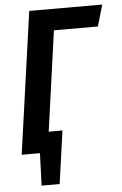

<svg xmlns="http://www.w3.org/2000/svg" viewBox="-58 -732 590 930"><g transform="rotate(-5 237.5 -267.0)"><path d="M444.8 -586.9H231L163.1 -100.1H230L193.8 157.2H106L111.8 0H22.9L120.1 -690.9H475.1Z"/></g></svg>

Font: Fira Sans Compressed Medium
Style: Italic
Weight: 500
Width: 3
Italic angle: -8°
Designer: Carrois Corporate & Edenspiekermann AG
Foundry: Carrois Corporate GbR & Edenspiekermann AG
Version: Version 4.203;PS 004.203;hotconv 1.0.88;makeotf.lib2.5.64775